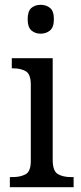

<svg xmlns="http://www.w3.org/2000/svg" viewBox="-20 -778 338 798"><path d="M149 -638Q126 -638 110.5 -651.5Q95 -665 95 -698Q95 -732 110.5 -745Q126 -758 149 -758Q172 -758 188 -745Q204 -732 204 -698Q204 -665 188 -651.5Q172 -638 149 -638ZM21 0V-42H33Q64 -42 86 -53.5Q108 -65 108 -109V-426Q108 -470 87 -482Q66 -494 35 -494H29V-536H199V-114Q199 -67 220.5 -54.5Q242 -42 274 -42H286V0Z"/></svg>

Font: Noto Serif Khmer SemiCondensed
Style: Regular
Weight: 400
Width: 4
Designer: Danh Hong and the Monotype Design Team
Foundry: Monotype Imaging Inc.
Version: Version 2.004; ttfautohint (v1.8.4.7-5d5b)